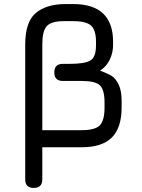

<svg xmlns="http://www.w3.org/2000/svg" viewBox="-20 -724 698 944"><path d="M104 158V-505Q104 -617 156.5 -660.5Q209 -704 302 -704H340Q536 -704 536 -518V-502Q536 -465 519.5 -430.5Q503 -396 472 -377Q511 -362 530 -350Q549 -338 563.5 -308Q578 -278 578 -227V-196Q578 -96 530 -48Q482 0 382 0H188V158Q188 200 146 200Q104 200 104 158ZM188 -84H382Q447 -84 470.5 -107.5Q494 -131 494 -196V-219Q494 -283 471 -304.5Q448 -326 382 -326H289Q247 -326 247 -368Q247 -410 289 -410H322Q395 -410 423.5 -426Q452 -442 452 -502V-518Q452 -576 428 -598Q404 -620 340 -620H294Q232 -620 210 -595.5Q188 -571 188 -507Z"/></svg>

Font: Jura
Style: Bold
Weight: 700
Designer: Daniel Johnson, Alexei Vanyashin
Foundry: Daniel Johnson
Version: Version 5.103